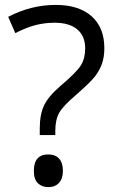

<svg xmlns="http://www.w3.org/2000/svg" viewBox="-20 -744 469 778"><path d="M141.1 -196.8V-223.1Q141.1 -280.3 158.7 -317.1Q176.3 -354 224.1 -395Q290.5 -451.2 307.9 -479.5Q325.2 -507.8 325.2 -547.9Q325.2 -597.7 293.2 -624.8Q261.2 -651.9 201.2 -651.9Q162.6 -651.9 126 -642.8Q89.4 -633.8 42 -609.9L13.2 -675.8Q105.5 -724.1 206.1 -724.1Q299.3 -724.1 351.1 -678.2Q402.8 -632.3 402.8 -548.8Q402.8 -513.2 393.3 -486.1Q383.8 -459 365.2 -434.8Q346.7 -410.6 285.2 -356.9Q235.8 -314.9 220 -287.1Q204.1 -259.3 204.1 -212.9V-196.8ZM117.2 -51.8Q117.2 -118.2 175.8 -118.2Q204.1 -118.2 219.5 -101.1Q234.9 -84 234.9 -51.8Q234.9 -20.5 219.2 -3.2Q203.6 14.2 175.8 14.2Q150.4 14.2 133.8 -1.2Q117.2 -16.6 117.2 -51.8Z"/></svg>

Font: f04293028
Style: Regular
Weight: 400
Foundry: Ascender Corporation
Version: Version 1.10